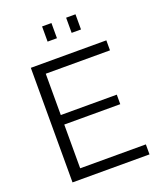

<svg xmlns="http://www.w3.org/2000/svg" viewBox="-164 -1016 936 1118"><g transform="rotate(-20 304.5 -457.0)"><path d="M233 -820V-914H291V-820ZM382 -820V-914H440V-820ZM566 -62V0H89V-710H557V-648H159V-392H506V-333H159V-62Z"/></g></svg>

Font: Boldmen
Style: Regular
Weight: 400
Designer: Matt McInerney, Pablo Impallari, Rodrigo Fuenzalida
Foundry: LIVING CONCEPT
Version: Version 1.000